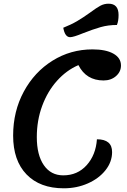

<svg xmlns="http://www.w3.org/2000/svg" viewBox="-20 -993 688 1038"><path d="M51 -260Q51 -391 108.5 -497.5Q166 -604 264 -665Q362 -726 480 -726Q552 -726 593 -703Q634 -680 634 -639Q634 -605 607 -581.5Q580 -558 540 -558Q446 -558 404 -641Q339 -613 288 -556Q237 -499 208 -420.5Q179 -342 179 -252Q179 -155 217 -100Q255 -45 322 -45Q399 -45 448.5 -100Q498 -155 504 -240Q586 -240 586 -171Q586 -118 550.5 -73Q515 -28 455 -1.5Q395 25 325 25Q196 25 123.5 -50Q51 -125 51 -260ZM322 -843Q365 -860 398 -879.5Q431 -899 467 -925Q502 -951 522.5 -962Q543 -973 567 -973Q621 -973 621 -912Q621 -879 612 -858Q565 -858 524.5 -846.5Q484 -835 428 -813Q377 -792 359 -792Q331 -792 322 -843Z"/></svg>

Font: Lemonada
Style: Regular
Weight: 400
Designer: Mohamed Gaber (Arabic) Eduardo Tunni (Latin)
Foundry: Kief Type Foundry
Version: Version 3.006